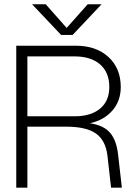

<svg xmlns="http://www.w3.org/2000/svg" viewBox="-20 -860 615 880"><path d="M313 -700H260L127 -840.5H189.5L285.5 -732L382 -840.5H445.5ZM282.5 -279.5H105.5V0H54.5V-650.5H327.5Q420.5 -650.5 477 -598.8Q533.5 -547 533.5 -461Q533.5 -397.5 495.2 -353.5Q457 -309.5 392 -295Q454.5 -286 484 -252Q513.5 -218 521 -153.5L538.5 0H489L472.5 -146.5Q464 -217 419.5 -248.2Q375 -279.5 282.5 -279.5ZM321.5 -601.5H105.5V-327H321.5Q396.5 -327 438.8 -362.2Q481 -397.5 481 -461Q481 -528 438.8 -564.8Q396.5 -601.5 321.5 -601.5Z"/></svg>

Font: Overused Grotesk Light
Style: Regular
Weight: 300
Version: Version 0.004